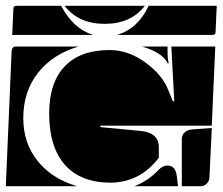

<svg xmlns="http://www.w3.org/2000/svg" viewBox="-20 -650 765 660"><path d="M0 -10 20 -475Q21 -490 35 -490H250Q161 -464 110.5 -399.5Q60 -335 60 -244Q60 -158 109.5 -96.5Q159 -35 245 -10ZM605 -10V-173Q605 -186 615 -195Q625 -204 639 -205L708 -210L700 -40Q699 -27 690.5 -18.5Q682 -10 670 -10ZM442 -10Q490 -28 527 -68Q540 -81 556 -81Q584 -81 588 -43L592 -10ZM149 -260Q149 -366 202.5 -422Q256 -478 357 -478Q421 -478 480 -435Q539 -392 559 -339L574 -302H579L569 -490H720L708 -218H325V-213L463 -200Q526 -194 526 -144V-108Q463 -24 361 -22Q258 -22 203.5 -83Q149 -144 149 -260ZM468 -490H556V-467Q556 -449 560 -433L556 -432Q554 -439 546 -448Q523 -474 468 -490ZM22 -530 26 -620Q26 -630 36 -630H190Q233 -550 300 -530ZM382 -530Q454 -551 491 -630H725L721 -540Q721 -530 711 -530ZM202 -630H478Q430 -568 340 -568Q250 -568 202 -630Z"/></svg>

Font: PrimecolorB
Style: Medium
Weight: 500
Designer: gluk
Foundry: gluk
Version: Version 0.672